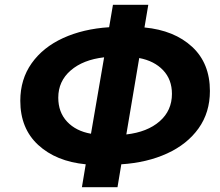

<svg xmlns="http://www.w3.org/2000/svg" viewBox="-20 -760 921 804"><path d="M339 -72Q215 -84 140 -153Q65 -222 65 -338Q65 -428 112.5 -495Q160 -562 244 -600.5Q328 -639 437 -646L453 -740H601L585 -645Q710 -633 784.5 -564Q859 -495 859 -379Q859 -289 811.5 -222.5Q764 -156 680 -117.5Q596 -79 488 -72L472 24H323ZM361 -200 416 -520Q328 -510 276 -465Q224 -420 224 -351Q224 -290 261 -250.5Q298 -211 361 -200ZM700 -367Q700 -427 663 -466Q626 -505 563 -517L509 -197Q597 -207 648.5 -252Q700 -297 700 -367Z"/></svg>

Font: Nebula Sans Bold
Style: Regular
Weight: 700
Italic angle: -9°
Designer: Paul D. Hunt for Adobe (as Source Sans)
Foundry: Nebula Entertainment & Broadcasting LLC
Version: Version 1.010